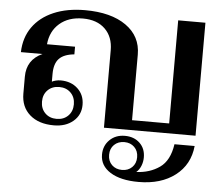

<svg xmlns="http://www.w3.org/2000/svg" viewBox="-56 -633 1096 948"><g transform="rotate(5 492.5 -159.0)"><path d="M60 -133V-217Q60 -301 137 -336H30Q32 -408 69 -460.5Q106 -513 172.5 -541.5Q239 -570 328 -570Q457 -570 531.5 -517.5Q606 -465 606 -374V-49H790V-560H925V0H471V-384Q471 -450 431 -489Q391 -528 321 -528Q250 -528 205.5 -489.5Q161 -451 155 -386H294V-348Q242 -343 218.5 -318Q195 -293 195 -242V-204Q202 -208 214 -211Q226 -214 238 -214Q290 -214 323 -183Q356 -152 356 -103Q356 -53 319 -21.5Q282 10 223 10Q148 10 104 -28.5Q60 -67 60 -133ZM313 -102Q313 -137 291 -159Q269 -181 234 -181Q199 -181 177 -159Q155 -137 155 -102Q155 -67 177 -45Q199 -23 234 -23Q269 -23 291 -45Q313 -67 313 -102ZM473 133Q473 89 502.5 60Q532 31 578 31Q623 31 651.5 58Q680 85 680 129Q680 151 672 171Q664 191 649 204Q716 201 764.5 167Q813 133 825 51H925Q916 144 845.5 198Q775 252 664 252Q575 252 524 220Q473 188 473 133ZM647 131Q647 100 627.5 81Q608 62 578 62Q547 62 527.5 81Q508 100 508 131Q508 162 527.5 181Q547 200 578 200Q608 200 627.5 181Q647 162 647 131Z"/></g></svg>

Font: Fahkwang SemiBold
Style: Regular
Weight: 600
Designer: Suppakit Chalermlarp | Katatrad Co.,Ltd.
Foundry: Cadson Demak Co.,Ltd.
Version: Version 1.000; ttfautohint (v1.6)